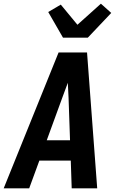

<svg xmlns="http://www.w3.org/2000/svg" viewBox="-29 -1019 649 1039"><path d="M-9 0 288 -735H442L497 0H359L354 -150H184L129 0ZM224 -260H350L342 -490Q341 -510 340 -530.5Q339 -551 338 -571Q331 -551 323 -530.5Q315 -510 308 -490ZM312 -815 232 -954 300 -994 390 -885 517 -999 573 -949 446 -815Z"/></svg>

Font: Iosevka XBd Ex Obl
Style: Regular
Weight: 800
Width: 7
Italic angle: -9°
Monospace: yes
Designer: Belleve Invis
Foundry: Belleve Invis
Version: Version 32.5.0; ttfautohint (v1.8.4)